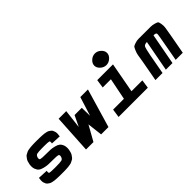

<svg xmlns="http://www.w3.org/2000/svg" viewBox="69 -1542 2335 2335"><g transform="rotate(-45 1236.0 -375.0)"><path d="M271 0Q244 0 228 -0.5Q212 -1 188.5 -2Q165 -3 151.5 -5Q138 -7 119.5 -11Q101 -15 91 -21Q81 -27 69 -36Q57 -45 51 -57Q45 -69 40.5 -84Q36 -99 36.5 -118.5Q37 -138 41 -161L169 -155Q162 -120 175.5 -115Q189 -110 275 -110Q360 -110 382.5 -116.5Q405 -123 413 -154Q420 -183 403.5 -189Q387 -195 313 -195H300Q259 -195 233 -196.5Q207 -198 170 -207Q133 -216 113 -232Q93 -248 81.5 -280Q70 -312 77 -358Q81 -379 86.5 -397Q92 -415 102.5 -428.5Q113 -442 120.5 -452.5Q128 -463 144.5 -470.5Q161 -478 170 -483.5Q179 -489 201 -492Q223 -495 232.5 -496.5Q242 -498 269.5 -499Q297 -500 306.5 -500Q316 -500 347 -500Q374 -500 390 -499.5Q406 -499 429.5 -498Q453 -497 466.5 -495Q480 -493 498.5 -489Q517 -485 527 -479Q537 -473 549 -464Q561 -455 567 -443Q573 -431 577.5 -416Q582 -401 581.5 -381.5Q581 -362 577 -339L449 -345Q456 -380 442.5 -385Q429 -390 343 -390Q258 -390 235.5 -383.5Q213 -377 205 -346Q198 -317 214.5 -311Q231 -305 305 -305H318Q359 -305 385 -303.5Q411 -302 448 -293Q485 -284 505 -268Q525 -252 536.5 -220Q548 -188 541 -142Q537 -121 531.5 -103Q526 -85 515.5 -71.5Q505 -58 497.5 -47.5Q490 -37 473.5 -29.5Q457 -22 448 -16.5Q439 -11 417 -8Q395 -5 385.5 -3.5Q376 -2 348.5 -1Q321 0 311.5 0Q302 0 271 0Z M690 0 719 -500H850L821 -255L888 -395H1012L1015 -255L1092 -500H1223L1076 0H950L927 -195L818 0Z M1516 -719Q1550 -750 1592 -750Q1634 -750 1668 -719Q1702 -688 1702 -650Q1702 -612 1668 -581Q1634 -550 1592 -550Q1550 -550 1516 -581Q1482 -612 1482 -650Q1482 -688 1516 -719ZM1250 0 1266 -110H1452L1508 -390H1367L1383 -500H1654L1582 -110H1769L1753 0Z M1884 0 1932 -263Q1944 -335 1948.5 -364Q1953 -393 1968.5 -428.5Q1984 -464 1992 -471.5Q2000 -479 2033.5 -490Q2067 -501 2093 -500.5Q2119 -500 2184 -500Q2194 -500 2200 -500Q2273 -500 2302 -500Q2331 -500 2365.5 -490Q2400 -480 2406.5 -470.5Q2413 -461 2418.5 -427Q2424 -393 2418.5 -360.5Q2413 -328 2401 -257L2354 0H2232L2281 -271Q2300 -371 2297 -384Q2293 -399 2267 -401Q2262 -401 2252 -401L2177 0H2063L2138 -401Q2096 -400 2084 -379Q2072 -358 2053 -257L2006 0Z"/></g></svg>

Font: Hermit
Style: Bold Italic
Weight: 700
Italic angle: -10°
Designer: Pablo Caro
Version: Version 2.000;PS 002.000;hotconv 1.0.88;makeotf.lib2.5.64775